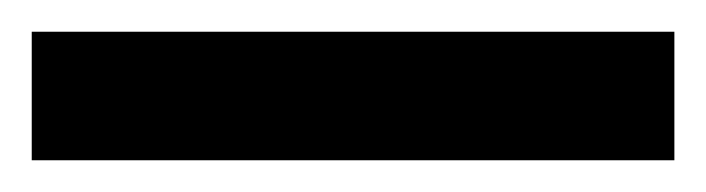

<svg xmlns="http://www.w3.org/2000/svg" viewBox="-65 55 445 121"><path d="M-45 156H360V75H-45Z"/></svg>

Font: Saira UNSAM Medium SC
Style: Regular
Weight: 500
Designer: Hector Gatti with collaboration of the Omnibus-Type team
Foundry: Omnibus-Type
Version: Version 1.072;PS 001.072;hotconv 1.0.88;makeotf.lib2.5.64775